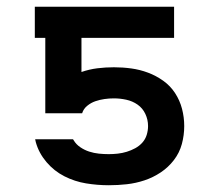

<svg xmlns="http://www.w3.org/2000/svg" viewBox="-20 -540 640 568"><path d="M302 8Q268 8 234.5 2.5Q201 -3 170.5 -18.5Q140 -34 117.5 -60.5Q95 -87 86 -119L84 -128H196L198 -125Q205 -113 217.5 -104.5Q230 -96 244 -91.5Q258 -87 272.5 -85.5Q287 -84 302 -84Q315 -84 328.5 -85.5Q342 -87 355 -91Q368 -95 380 -101.5Q392 -108 401 -118Q410 -128 414 -141Q418 -154 418 -167Q418 -186 410 -203Q402 -220 387 -230.5Q372 -241 353.5 -245Q335 -249 317 -249Q303 -249 289 -247Q275 -245 262 -240.5Q249 -236 238 -227Q227 -218 223 -205H114V-428H83V-520H495V-428H221V-327Q244 -335 268 -338Q292 -341 317 -341Q343 -341 368.5 -337.5Q394 -334 418 -325Q442 -316 463 -301Q484 -286 498 -264.5Q512 -243 518.5 -218Q525 -193 525 -167Q525 -140 518 -114Q511 -88 494.5 -66.5Q478 -45 455.5 -30Q433 -15 407.5 -6.5Q382 2 355.5 5Q329 8 302 8Z"/></svg>

Font: Iosevka Custom SmBdEx
Style: Regular
Weight: 600
Width: 7
Monospace: yes
Designer: Belleve Invis
Foundry: Belleve Invis
Version: Version 11.2.4; ttfautohint (v1.8.4)